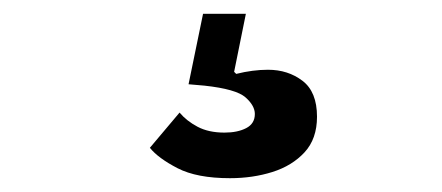

<svg xmlns="http://www.w3.org/2000/svg" viewBox="-20 -47 640 278"><path d="M313 211Q265 211 237 196.5Q209 182 197 167L240 116Q250 128 266 136.5Q282 145 305 145Q324 145 336.5 138.5Q349 132 349 118Q349 106 335.5 94Q322 82 276 77L253 75L274 -27H336L319 57L322 60Q334 57 345.5 55.5Q357 54 368 54Q397 54 418 70Q439 86 439 122Q439 154 421 173.5Q403 193 374.5 202Q346 211 313 211Z"/></svg>

Font: IBM Plex Sans SemiBold
Style: Regular
Weight: 600
Designer: Mike Abbink, Paul van der Laan, Pieter van Rosmalen
Foundry: Bold Monday
Version: Version 3.201